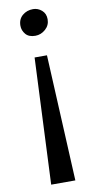

<svg xmlns="http://www.w3.org/2000/svg" viewBox="-100 -789 483 986"><g transform="rotate(-10 142.0 -296.0)"><path d="M83.5 156 113 -502H177.5L209.5 156ZM148 -748Q173 -748 193 -730.8Q213 -713.5 213 -684Q213 -652.5 189.5 -631.8Q166 -611 136.5 -611Q102.5 -611 86 -630.8Q69.5 -650.5 69.5 -675Q69.5 -709 92.5 -728.5Q115.5 -748 148 -748Z"/></g></svg>

Font: Merriweather 28pt Medium
Style: Regular
Weight: 500
Version: Version 2.100